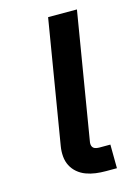

<svg xmlns="http://www.w3.org/2000/svg" viewBox="-113 -799 626 862"><g transform="rotate(-15 200.0 -367.5)"><path d="M321 0H270Q246 0 223 -3Q200 -6 178.5 -14Q157 -22 140 -36.5Q123 -51 113 -70.5Q103 -90 101 -113.5Q99 -137 103 -161L198 -735H332L234 -143Q233 -135 235 -128Q237 -121 242 -117Q247 -113 254.5 -111.5Q262 -110 269 -110H320Z"/></g></svg>

Font: Iosevka Aile Extrabold
Style: Italic
Weight: 800
Italic angle: -9°
Designer: Belleve Invis
Foundry: Belleve Invis
Version: Version 31.1.0; ttfautohint (v1.8.4)